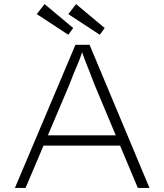

<svg xmlns="http://www.w3.org/2000/svg" viewBox="-20 -919 804 939"><path d="M53 0 349 -700H418L711 0H654L441 -508Q428 -543 419.5 -564.5Q411 -586 404 -603Q397 -620 390 -639.5Q383 -659 373 -688H389Q379 -654 371 -633Q363 -612 355.5 -595Q348 -578 339.5 -557Q331 -536 318 -502L105 0ZM172 -207 193 -257H574L590 -207ZM468 -749 314 -850 352 -899 492 -782ZM314 -749 160 -850 198 -899 338 -782Z"/></svg>

Font: Lexend Exa ExtraLight
Style: Regular
Weight: 250
Designer: Bonnie Shaver-Troup, Thomas Jockin
Foundry: Lexend
Version: Version 1.007